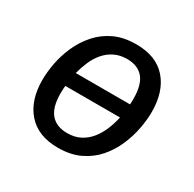

<svg xmlns="http://www.w3.org/2000/svg" viewBox="-126 -674 831 821"><g transform="rotate(30 289.0 -263.5)"><path d="M325 -539Q423 -539 474.5 -480.5Q526 -422 526 -321Q526 -283 517.5 -238Q509 -193 490 -149Q471 -105 439.5 -68.5Q408 -32 362 -10Q316 12 254 12Q156 12 104 -47Q52 -106 52 -206Q52 -245 60.5 -290Q69 -335 88.5 -379Q108 -423 140 -459.5Q172 -496 217.5 -517.5Q263 -539 325 -539ZM322 -465Q287 -465 260 -451.5Q233 -438 213.5 -415Q194 -392 181.5 -363Q169 -334 161 -303H429Q430 -315 430 -319.5Q430 -324 430 -331Q430 -400 402.5 -432.5Q375 -465 322 -465ZM257 -62Q294 -62 321.5 -76.5Q349 -91 368.5 -115.5Q388 -140 400.5 -170.5Q413 -201 420 -233H150Q149 -223 148.5 -214Q148 -205 148 -196Q148 -127 176 -94.5Q204 -62 257 -62Z"/></g></svg>

Font: Fira Sans Variable
Style: Italic
Weight: 397
Italic angle: -8°
Designer: Carrois Corporate & Edenspiekermann AG
Foundry: Carrois Corporate GbR & Edenspiekermann AG
Version: Version 4.202